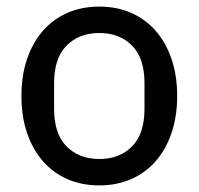

<svg xmlns="http://www.w3.org/2000/svg" viewBox="-20 -550 602 582"><path d="M281 12Q228 12 184.5 -7Q141 -26 110 -61.5Q79 -97 62 -147Q45 -197 45 -259Q45 -321 62 -371Q79 -421 110 -456.5Q141 -492 184.5 -511Q228 -530 281 -530Q334 -530 377.5 -511Q421 -492 452 -456.5Q483 -421 500 -371Q517 -321 517 -259Q517 -197 500 -147Q483 -97 452 -61.5Q421 -26 377.5 -7Q334 12 281 12ZM281 -68Q342 -68 380 -106Q418 -144 418 -220V-298Q418 -374 380 -412Q342 -450 281 -450Q220 -450 182 -412Q144 -374 144 -298V-220Q144 -144 182 -106Q220 -68 281 -68Z"/></svg>

Font: IBM Plex Sans Thai Looped Text
Style: Regular
Weight: 450
Designer: Mike Abbink, Paul van der Laan, Pieter van Rosmalen, Ben Mitchell, Mark Frömberg
Foundry: Bold Monday
Version: Version 1.1